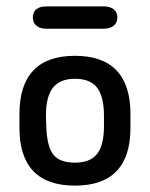

<svg xmlns="http://www.w3.org/2000/svg" viewBox="-20 -572 470 602"><path d="M41 -215V-171Q41 -81 84.5 -35.5Q128 10 215 10Q302 10 345.5 -35.5Q389 -81 389 -171V-215Q389 -305 345.5 -351Q302 -397 215 -397Q128 -397 84.5 -351Q41 -305 41 -215ZM306 -209V-177Q306 -117 284.5 -89.5Q263 -62 215 -62Q167 -62 147 -87.5Q127 -113 125 -178L124 -209Q124 -269 146 -297Q168 -325 215 -325Q263 -325 284.5 -297Q306 -269 306 -209ZM125 -552Q105 -552 94 -543Q83 -534 83 -517Q83 -501 94 -491.5Q105 -482 125 -482H305Q325 -482 336.5 -491.5Q348 -501 348 -517Q348 -534 336.5 -543Q325 -552 305 -552Z"/></svg>

Font: Beiruti Medium
Style: Regular
Weight: 500
Designer: Arlette Boutros
Foundry: Boutros
Version: Version 1.41